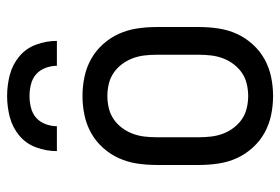

<svg xmlns="http://www.w3.org/2000/svg" viewBox="-144 -636 788 540"><g transform="rotate(-90 250.0 -366.0)"><path d="M250 8Q223 8 196.5 2.5Q170 -3 146.5 -16Q123 -29 104.5 -49.5Q86 -70 75 -94.5Q64 -119 60 -146Q56 -173 56 -200V-320Q56 -347 60 -374Q64 -401 75 -425.5Q86 -450 104.5 -470.5Q123 -491 146.5 -504Q170 -517 196.5 -522.5Q223 -528 250 -528Q277 -528 303.5 -522.5Q330 -517 353.5 -504Q377 -491 395.5 -470.5Q414 -450 425 -425.5Q436 -401 440 -374Q444 -347 444 -320V-200Q444 -173 440 -146Q436 -119 425 -94.5Q414 -70 395.5 -49.5Q377 -29 353.5 -16Q330 -3 303.5 2.5Q277 8 250 8ZM250 -62Q267 -62 284 -66Q301 -70 315 -79.5Q329 -89 339.5 -103Q350 -117 356 -133Q362 -149 364 -166Q366 -183 366 -200V-320Q366 -337 364 -354Q362 -371 356 -387Q350 -403 339.5 -417Q329 -431 315 -440.5Q301 -450 284 -454Q267 -458 250 -458Q233 -458 216 -454Q199 -450 185 -440.5Q171 -431 160.5 -417Q150 -403 144 -387Q138 -371 136 -354Q134 -337 134 -320V-200Q134 -183 136 -166Q138 -149 144 -133Q150 -117 160.5 -103Q171 -89 185 -79.5Q199 -70 216 -66Q233 -62 250 -62ZM95 -600Q95 -630 105.5 -658.5Q116 -687 139 -706Q162 -725 191 -732.5Q220 -740 250 -740Q280 -740 309 -732.5Q338 -725 361 -706Q384 -687 394.5 -658.5Q405 -630 405 -600H335Q335 -616 329 -632Q323 -648 311 -658.5Q299 -669 282.5 -673Q266 -677 250 -677Q234 -677 217.5 -673Q201 -669 189 -658.5Q177 -648 171 -632Q165 -616 165 -600Z"/></g></svg>

Font: Iosevka Term Curly
Style: Regular
Weight: 400
Designer: Belleve Invis
Foundry: Belleve Invis
Version: Version 32.3.0